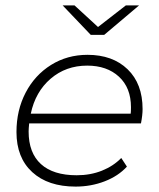

<svg xmlns="http://www.w3.org/2000/svg" viewBox="-20 -687 590 711"><path d="M88 -230Q86 -210 86 -200Q86 -121 131.5 -79.5Q177 -38 264 -38Q315 -38 357.5 -55Q400 -72 429 -102L450 -70Q418 -35 367.5 -15.5Q317 4 260 4Q158 4 99.5 -49.5Q41 -103 41 -198Q41 -279 75 -344Q109 -409 169 -446.5Q229 -484 304 -484Q397 -484 452.5 -430.5Q508 -377 508 -283Q508 -261 502 -230ZM94 -266H464Q465 -274 465 -290Q465 -362 420.5 -403Q376 -444 303 -444Q224 -444 167.5 -395.5Q111 -347 94 -266ZM495 -667 366 -558H316L212 -667H256L343 -587L446 -667Z"/></svg>

Font: Montserrat Ace
Style: Light Italic
Weight: 300
Italic angle: -11.3°
Designer: Julieta Ulanovsky
Foundry: Julieta Ulanovsky
Version: Version 1